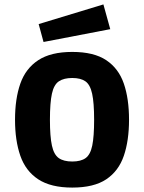

<svg xmlns="http://www.w3.org/2000/svg" viewBox="-20 -836 652 869"><path d="M307 13Q210 13 153 -24.5Q96 -62 72 -131Q48 -200 48 -294Q48 -389 72 -457.5Q96 -526 153 -563.5Q210 -601 307 -601Q405 -601 461 -563.5Q517 -526 540.5 -457.5Q564 -389 564 -294Q564 -200 540.5 -131Q517 -62 461 -24.5Q405 13 307 13ZM307 -105Q346 -105 367.5 -120.5Q389 -136 397.5 -177Q406 -218 406 -294Q406 -371 397 -412Q388 -453 366.5 -468Q345 -483 307 -483Q269 -483 246.5 -468Q224 -453 215 -412Q206 -371 206 -294Q206 -218 215 -177Q224 -136 246 -120.5Q268 -105 307 -105ZM177 -646 155 -727 448 -816 479 -704Z"/></svg>

Font: Ruda SemiBold
Style: Bold
Weight: 900
Designer: Mariela Monsalve and Angelina Sanchez
Foundry: Mariela Monsalve and Angelina Sanchez
Version: Version 2.000